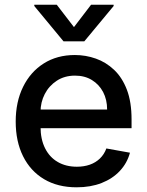

<svg xmlns="http://www.w3.org/2000/svg" viewBox="-20 -787 627 818"><path d="M306.5 11Q225.9 11 167.8 -23.6Q109.7 -58.2 78.3 -121.3Q46.9 -184.3 46.9 -269.2Q46.9 -353 78.3 -416.9Q109.7 -480.8 166.4 -516.7Q223 -552.6 299 -552.6Q345.2 -552.6 388.5 -537.3Q431.8 -522 466.3 -489.3Q500.7 -456.7 520.6 -404.7Q540.5 -352.6 540.5 -278.4V-240.8H106.9V-320.3H436.4Q436.4 -362.2 419.4 -394.7Q402.3 -427.2 371.6 -446Q340.9 -464.8 299.7 -464.8Q255 -464.8 221.8 -443Q188.6 -421.2 170.6 -386.2Q152.7 -351.2 152.7 -310.4V-248.2Q152.7 -193.5 172.1 -155.2Q191.4 -116.8 226.2 -96.8Q261 -76.7 307.5 -76.7Q337.7 -76.7 362.6 -85.4Q387.4 -94.1 405.5 -111.5Q423.7 -128.9 433.2 -154.5L533.7 -136.4Q521.7 -92 490.6 -58.8Q459.5 -25.6 412.8 -7.3Q366.1 11 306.5 11ZM221.9 -766.7 295.1 -671.5 367.9 -766.7H464.1V-761.4L339.1 -610.8H250.7L126.1 -761.4V-766.7Z"/></svg>

Font: InterMG Medium
Style: Regular
Weight: 500
Designer: Rasmus Andersson
Foundry: rsms
Version: Version 3.019;December 26, 2023;FontCreator 15.0.0.2955 64-b